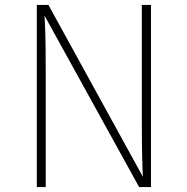

<svg xmlns="http://www.w3.org/2000/svg" viewBox="-20 -757 758 777"><path d="M591 -737H554V-256C554 -158 556 -84 558 -42L176 -737H129V0H165V-464C165 -594 163 -651 160 -694L543 0H591Z"/></svg>

Font: Glow Sans SC Normal ExtraLight
Style: Regular
Weight: 200
Designer: Ryoko NISHIZUKA (kana, bopomofo & ideographs); Paul D. Hunt (Latin, Greek & Cyrillic); Sandoll Communications, Soo-young
Version: Version 0.93